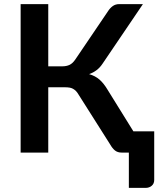

<svg xmlns="http://www.w3.org/2000/svg" viewBox="-20 -743 774 935"><path d="M731 -103.5V133.5Q731 151 719 161.5Q707 172 688.5 172H607.5V0H572Q553 0 540.2 -10Q527.5 -20 516.5 -39.5L362.5 -282.5Q356.5 -293 349.8 -299.8Q343 -306.5 335.2 -310.8Q327.5 -315 317.8 -316.5Q308 -318 295.5 -318H215V0H80.5V-723H215V-420H283Q303.5 -420 318.5 -427Q333.5 -434 346.5 -453L505 -687Q515 -703 528.5 -713Q542 -723 561 -723H676L479.5 -433Q467 -414 450.5 -401.5Q434 -389 414 -382Q444 -373.5 464.8 -355.2Q485.5 -337 504.5 -305L629.5 -103.5Z"/></svg>

Font: Lato
Style: Bold
Weight: 700
Designer: Lukasz Dziedzic with Adam Twardoch and Botio Nikoltchev
Foundry: tyPoland Lukasz Dziedzic
Version: Version 2.010; 2014-09-01; http://www.latofonts.com/; ttfaut